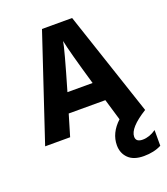

<svg xmlns="http://www.w3.org/2000/svg" viewBox="-165 -788 1010 1162"><g transform="rotate(-20 340.0 -207.0)"><path d="M674 235Q626 260 560.5 260Q495 260 461.5 227Q428 194 428 143Q428 64 497 0L456 -138H220L179 0H18L243 -674H437L662 0Q544 73 544 130Q544 164 587.5 164Q631 164 674 134ZM338 -562Q332 -518 257 -262H419Q352 -491 338 -562Z"/></g></svg>

Font: Hind Kochi
Style: Bold
Weight: 700
Designer: Dhruvi Tolia
Foundry: Indian Type Foundry
Version: Version 0.702;PS 1.0;hotconv 1.0.81;makeotf.lib2.5.63406